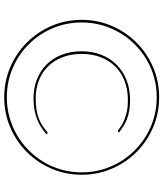

<svg xmlns="http://www.w3.org/2000/svg" viewBox="46 -792 754 885"><g transform="rotate(90 422.5 -350.0)"><path d="M590 -192Q592 -193 594 -193L600 -188Q585 -175 568.2 -164Q551.5 -153 531.2 -145Q511 -137 487 -132.5Q463 -128 434 -128Q386.5 -128 346.8 -143.5Q307 -159 278.2 -187.8Q249.5 -216.5 233.2 -257.5Q217 -298.5 217 -350Q217 -400 233.2 -441Q249.5 -482 279 -511.2Q308.5 -540.5 349.8 -556.8Q391 -573 441 -573Q466.5 -573 487 -569.8Q507.5 -566.5 525.2 -560.2Q543 -554 559 -544.2Q575 -534.5 591 -522L589 -519Q588 -517 584 -517Q581 -517 572.5 -524.2Q564 -531.5 547.5 -540Q531 -548.5 505 -555.8Q479 -563 441 -563Q394 -563 355 -548.2Q316 -533.5 288 -505.8Q260 -478 244.5 -438.5Q229 -399 229 -350Q229 -300 244.5 -260.8Q260 -221.5 287.2 -194.2Q314.5 -167 352 -152.5Q389.5 -138 434 -138Q462.5 -138 484.8 -141.5Q507 -145 525.2 -151.8Q543.5 -158.5 559 -168.8Q574.5 -179 590 -192ZM72 -350Q72 -424 100 -489Q128 -554 176.5 -602.5Q225 -651 290 -679Q355 -707 429 -707Q503 -707 568 -679Q633 -651 681.5 -602.5Q730 -554 758 -489Q786 -424 786 -350Q786 -276 758 -211Q730 -146 681.5 -97.5Q633 -49 568 -21Q503 7 429 7Q355 7 290 -21Q225 -49 176.5 -97.5Q128 -146 100 -211Q72 -276 72 -350ZM84 -350Q84 -278.5 111 -215.5Q138 -152.5 184.8 -105.8Q231.5 -59 294.5 -32Q357.5 -5 429 -5Q476.5 -5 520.8 -17.2Q565 -29.5 603.5 -52Q642 -74.5 673.5 -106Q705 -137.5 727.8 -175.8Q750.5 -214 762.8 -258Q775 -302 775 -350Q775 -397.5 762.8 -441.8Q750.5 -486 727.8 -524.5Q705 -563 673.5 -594.5Q642 -626 603.5 -648.8Q565 -671.5 520.8 -683.8Q476.5 -696 429 -696Q381 -696 337 -683.8Q293 -671.5 254.8 -648.8Q216.5 -626 185 -594.5Q153.5 -563 131 -524.5Q108.5 -486 96.2 -441.8Q84 -397.5 84 -350Z"/></g></svg>

Font: Lato Hairline
Style: Italic
Weight: 100
Italic angle: -7°
Designer: Lukasz Dziedzic
Foundry: tyPoland Lukasz Dziedzic
Version: Version 2.007; 2014-02-27